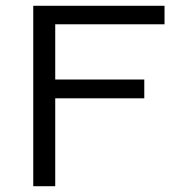

<svg xmlns="http://www.w3.org/2000/svg" viewBox="-20 -644 665 664"><path d="M95 0V-624H549V-560H171V-369H479V-304H171V0Z"/></svg>

Font: Inconsolata Expanded Thin
Style: Regular
Weight: 100
Width: 7
Monospace: yes
Designer: Raph Levien, Cyreal, Brenton Simpson
Foundry: Raph Levien, Cyreal, Google
Version: Version 3.100; ttfautohint (v1.8.4.7-5d5b)